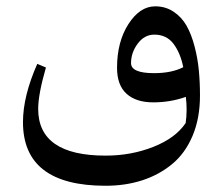

<svg xmlns="http://www.w3.org/2000/svg" viewBox="-20 -367 715 616"><path d="M621.6 -60.5Q621.6 12.7 597.7 69.1Q573.7 125.5 531.7 159.9Q489.7 194.3 435.8 211.7Q381.8 229 318.8 229Q53.7 229 53.7 24.9Q53.7 -58.6 99.6 -162.1L127.4 -150.4Q102.5 -64.5 102.5 -17.6Q102.5 132.3 318.8 132.3Q400.9 132.3 471.9 104.2Q543 76.2 575.7 27.8Q581.5 -13.7 576.2 -56.2Q526.9 -38.6 471.7 -38.6Q416.5 -38.6 386 -66.2Q355.5 -93.8 355.5 -149.4Q355.5 -232.9 392.1 -289.8Q428.7 -346.7 478 -346.7Q511.2 -346.7 537.1 -329.3Q563 -312 578.6 -284.4Q594.2 -256.8 604.2 -218.3Q614.3 -179.7 617.9 -141.6Q621.6 -103.5 621.6 -60.5ZM400.4 -164.6Q400.4 -132.3 474.1 -132.3Q530.8 -132.3 567.9 -151.4Q559.1 -196.3 536.9 -226.1Q514.6 -255.9 475.1 -255.9Q443.4 -255.9 421.9 -227.1Q400.4 -198.2 400.4 -164.6Z"/></svg>

Font: Parastoo FD
Style: FD
Weight: 400
Foundry: Saber Rastikerdar (saber.rastikerdar@gmail.com)
Version: Version 2.0.1